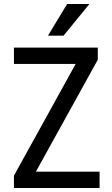

<svg xmlns="http://www.w3.org/2000/svg" viewBox="-20 -944 562 964"><path d="M50 0V-62L382 -663L393 -623H50V-705H471V-644L138 -42L127 -82H480V0ZM221 -765 317 -924H429L299 -765Z"/></svg>

Font: Nunito Sans 7pt Condensed Medium
Style: Regular
Weight: 500
Width: 3
Designer: Vernon Adams
Foundry: Vernon Adams
Version: Version 3.101;gftools[0.9.27]